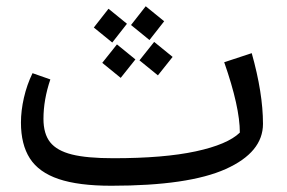

<svg xmlns="http://www.w3.org/2000/svg" viewBox="-20 -580 918 614"><path d="M821 -184Q821 -93 702 -39.5Q583 14 336 14Q231 14 167.5 -7.5Q104 -29 75.5 -73.5Q47 -118 47 -188Q47 -226 56.5 -267.5Q66 -309 84 -346L141 -326Q119 -261 119 -200Q119 -152 140.5 -125Q162 -98 210 -86Q258 -74 343 -74Q504 -74 606 -96Q708 -118 747 -156Q747 -238 697 -381L785 -410Q821 -282 821 -184ZM399 -500 446 -560 505 -512 458 -452ZM280 -492 327 -552 386 -504 339 -444ZM426 -387 473 -446 532 -398 485 -339ZM307 -379 354 -438 413 -390 366 -331Z"/></svg>

Font: FiraGO Book
Style: Italic
Weight: 350
Italic angle: -8°
Designer: bBox Type GmbH
Foundry: bBox Type GmbH
Version: Version 1.001